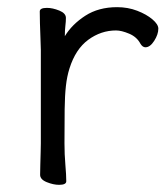

<svg xmlns="http://www.w3.org/2000/svg" viewBox="-20 -506 470 536"><path d="M94 -367Q94 -377 93 -398Q92 -419 91.5 -441Q91 -463 91 -474Q91 -484 111 -484Q127 -484 145.5 -476.5Q164 -469 164 -456Q164 -446 162.5 -434Q161 -422 161 -405Q181 -438 218 -462Q255 -486 307 -486Q337 -486 363 -476Q389 -466 405.5 -452Q422 -438 422 -426Q422 -410 410.5 -392Q399 -374 386 -374Q378 -374 372 -384Q362 -403 340.5 -412Q319 -421 304 -421Q262 -421 226.5 -395Q191 -369 174 -315Q167 -293 164 -266Q161 -239 160.5 -201Q160 -163 160 -106Q160 -75 162.5 -46Q165 -17 165 0Q165 10 145 10Q129 10 110.5 2.5Q92 -5 92 -18Q92 -26 92.5 -44.5Q93 -63 93.5 -81Q94 -99 94 -106Z"/></svg>

Font: Klee One SemiBold
Style: Regular
Weight: 600
Designer: Fontworks Inc.
Foundry: Fontworks Inc.
Version: Version 1.00;January 12, 2022;FontCreator 13.0.0.2683 64-bit